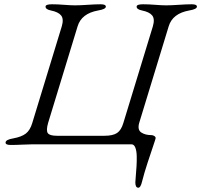

<svg xmlns="http://www.w3.org/2000/svg" viewBox="-20 -675 941 898"><path d="M689 -43Q695 -43 701.5 -39Q708 -35 708 -29Q708 -26 697 6Q686 38 670 87Q654 136 645 172Q638 203 627 203Q613 203 613 178Q613 173 615 150Q617 127 618.5 103.5Q620 80 619.5 55.5Q619 31 613 15.5Q607 0 595 0H132Q113 0 84.5 1.5Q56 3 30 3Q6 3 6 -8Q6 -22 43 -28Q81 -35 101 -50.5Q121 -66 131 -100L269 -552Q279 -586 266 -602.5Q253 -619 218 -626Q193 -631 193 -644Q193 -655 223 -655Q249 -655 280 -652.5Q311 -650 331 -650Q354 -650 390 -652.5Q426 -655 451 -655Q475 -655 475 -644Q475 -632 439 -626Q361 -612 343 -552L205 -100Q195 -65 203.5 -52.5Q212 -40 246 -40H469Q508 -40 527.5 -53Q547 -66 557 -100L695 -552Q705 -586 692 -602.5Q679 -619 644 -626Q619 -631 619 -644Q619 -655 649 -655Q675 -655 706 -652.5Q737 -650 757 -650Q780 -650 816 -652.5Q852 -655 877 -655Q901 -655 901 -644Q901 -632 865 -626Q787 -612 769 -552L631 -100Q622 -68 640.5 -55.5Q659 -43 689 -43Z"/></svg>

Font: EB Garamond 12
Style: Italic
Weight: 400
Italic angle: -17°
Version: Version 0.016; ttfautohint (v1.8.4)